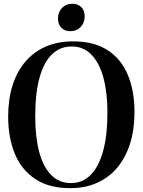

<svg xmlns="http://www.w3.org/2000/svg" viewBox="-20 -968 743 1000"><path d="M345 12Q235.5 12 163.8 -35.5Q92 -83 57.2 -167.2Q22.5 -251.5 22.5 -361Q22.5 -450.5 45.2 -522.8Q68 -595 111.8 -646.5Q155.5 -698 218.2 -725.2Q281 -752.5 361 -752.5Q470 -752.5 540.8 -706.5Q611.5 -660.5 646 -577.5Q680.5 -494.5 680.5 -383.5Q680.5 -294 657.8 -221.2Q635 -148.5 591.8 -96.2Q548.5 -44 486.2 -16Q424 12 345 12ZM350.5 -14.5Q409 -14.5 451.2 -56Q493.5 -97.5 516.5 -179.5Q539.5 -261.5 539.5 -383.5Q539.5 -484.5 519 -561.8Q498.5 -639 457 -682.5Q415.5 -726 352.5 -726Q294 -726 251.5 -685.8Q209 -645.5 186.2 -564.5Q163.5 -483.5 163.5 -361Q163.5 -255 184 -177.2Q204.5 -99.5 246 -57Q287.5 -14.5 350.5 -14.5ZM346 -805.5Q317.5 -805.5 299.8 -823.2Q282 -841 282 -871.5Q282 -905 303.2 -926.8Q324.5 -948.5 356 -948.5H357Q385.5 -948.5 403.2 -931Q421 -913.5 421 -882.5Q421 -849 399.8 -827.2Q378.5 -805.5 347 -805.5Z"/></svg>

Font: Merriweather 144pt SemiBold
Style: Regular
Weight: 600
Version: Version 2.100